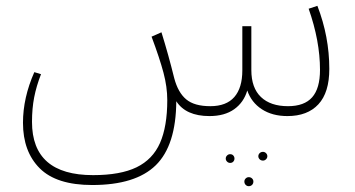

<svg xmlns="http://www.w3.org/2000/svg" viewBox="-20 -399 1221 660"><path d="M1112 -162Q1112 -81 1074.5 -40.5Q1037 0 968 0Q916 0 880 -23.5Q844 -47 830 -88Q818 -47 785 -23.5Q752 0 700 0Q619 0 586 -51Q585 101 515.5 169Q446 237 297 237Q174 237 116.5 179.5Q59 122 59 23Q59 -63 98 -151L121 -144Q105 -103 97.5 -64.5Q90 -26 90 20Q90 203 300 203Q394 203 449.5 176Q505 149 530 92.5Q555 36 555 -55Q555 -100 542 -149Q529 -198 501 -273L535 -288Q559 -211 579 -130Q592 -81 620 -57.5Q648 -34 703 -34Q758 -34 785.5 -65.5Q813 -97 813 -157V-309H844V-158Q844 -97 877 -65.5Q910 -34 970 -34Q1026 -34 1053 -64.5Q1080 -95 1080 -159Q1080 -258 1041 -369L1071 -379Q1112 -273 1112 -162ZM868 138Q868 132 872.5 127.5Q877 123 884 123Q890 123 894.5 127.5Q899 132 899 138Q899 144 894.5 148.5Q890 153 884 153Q877 153 872.5 148.5Q868 144 868 138ZM756 146Q756 140 760.5 135.5Q765 131 771 131Q778 131 782 135.5Q786 140 786 146Q786 152 782 156.5Q778 161 771 161Q765 161 760.5 156.5Q756 152 756 146ZM820 225Q820 219 824.5 214.5Q829 210 835 210Q842 210 846.5 214.5Q851 219 851 225Q851 232 846.5 236.5Q842 241 835 241Q829 241 824.5 236.5Q820 232 820 225Z"/></svg>

Font: FiraGO UltraLight
Style: Regular
Weight: 200
Designer: bBox Type
Foundry: bBox Type GmbH
Version: Version 1.001